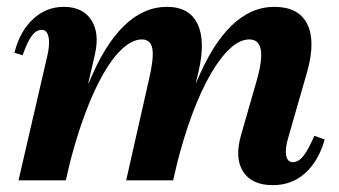

<svg xmlns="http://www.w3.org/2000/svg" viewBox="-20 -526 989 560"><path d="M776 14Q714 14 689 -25.5Q664 -65 683 -132L729 -292Q763 -411 707 -411Q680 -411 651.5 -385Q623 -359 595 -311Q567 -263 542 -196.5Q517 -130 496 -48H445L474 -284H552Q643 -506 780 -506Q851 -506 876 -456Q901 -406 876 -317L822 -129Q811 -94 814.5 -73.5Q818 -53 834 -53Q850 -53 864 -70Q878 -87 897 -130L927 -119Q909 -56 870 -21Q831 14 776 14ZM34 0 118 -363Q126 -398 121.5 -418.5Q117 -439 102 -439Q86 -439 73 -422Q60 -405 46 -365L22 -372Q38 -435 76.5 -470.5Q115 -506 166 -506Q221 -506 246 -468Q271 -430 257 -368L172 0ZM132 -48 161 -284H239Q330 -506 467 -506Q532 -506 556 -456.5Q580 -407 559 -317L485 0H348L414 -292Q429 -355 424.5 -383Q420 -411 394 -411Q367 -411 338 -385Q309 -359 281.5 -311Q254 -263 229 -196.5Q204 -130 183 -48Z"/></svg>

Font: Platypi Light SemiBold
Style: Italic
Weight: 600
Italic angle: -13°
Version: Version 1.200